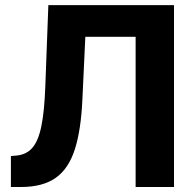

<svg xmlns="http://www.w3.org/2000/svg" viewBox="-20 -748 779 768"><path d="M23.6 0V-123.8L44.5 -125.6Q84.4 -128.8 108.6 -155.8Q132.9 -182.8 145.3 -242.6Q157.7 -302.4 161.3 -403.5L173.4 -727.5H676V0H522.5V-600.8H321.3L309.6 -350.6Q304.2 -228.7 279.5 -151.2Q254.9 -73.6 203.1 -36.8Q151.3 0 63.9 0Z"/></svg>

Font: Inter
Style: Regular
Weight: 400
Designer: Rasmus Andersson
Foundry: rsms
Version: Version 4.000;git-8c9346024